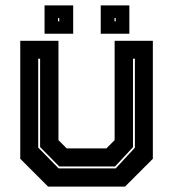

<svg xmlns="http://www.w3.org/2000/svg" viewBox="-20 -691 641 711"><path d="M158 0 55 -103V-540H196.5V-172L227 -141.5H374L404.5 -172V-540H546V-103L443 0ZM197 -67.5H408.5L479.5 -144V-473.5H472.5V-146L406 -74.5H199.5L128.5 -146.5V-473.5H121.5V-144.5ZM353 -566V-671H459V-566ZM145 -566V-671H251V-566ZM195 -612H199.5V-624H195ZM404 -612H408.5V-624H404Z"/></svg>

Font: Tourney ExtraBold
Style: Regular
Weight: 800
Designer: Tyler Finck
Foundry: Etcetera Type Co
Version: Version 1.015